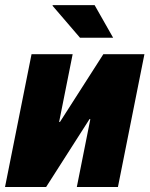

<svg xmlns="http://www.w3.org/2000/svg" viewBox="-22 -744 595 764"><path d="M389.2 -528.3H552.7L447.3 0H283.7L337.4 -269.5L334.5 -270.5L161.6 0H-2L103.5 -528.3H267.1L213.4 -259.3L216.3 -258.3ZM428.2 -593.8H296.4L187 -721.2L188 -723.6H354.5Z"/></svg>

Font: Roboto-BlackItalic
Style: Italic
Weight: 900
Italic angle: -12°
Designer: Google
Version: Version 1.100141; 2013